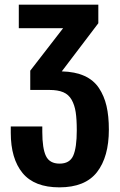

<svg xmlns="http://www.w3.org/2000/svg" viewBox="-20 -598 512 818"><path d="M232.9 200.2Q126.5 200.2 76.2 139.2Q25.9 78.1 25.9 -32.2V-59.1H160.2V-36.1Q160.2 34.2 175.8 66.7Q191.4 99.1 233.9 99.1Q276.9 99.1 292 65.2Q307.1 31.2 307.1 -43Q307.1 -89.8 302.5 -120.1Q297.9 -150.4 285.2 -172.9Q272.5 -195.3 249.5 -205.1Q226.6 -214.8 190.9 -214.8H108.9V-296.9L249 -478H60.1V-578.1H398.9V-499L243.2 -293.9Q299.8 -292.5 339.4 -274.7Q378.9 -256.8 401.4 -223.1Q423.8 -189.5 433.8 -146.5Q443.8 -103.5 443.8 -45.9Q443.8 70.3 393.3 135.3Q342.8 200.2 232.9 200.2Z"/></svg>

Font: Oswald Medium
Style: Regular
Weight: 500
Designer: Vernon Adams
Foundry: Vernon Adams
Version: Version 4.103